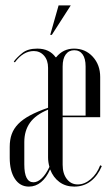

<svg xmlns="http://www.w3.org/2000/svg" viewBox="-20 -683 415 711"><path d="M158 -432Q158 -460 143 -477Q128 -494 105 -494Q66 -494 35 -452L31 -455Q43 -471 63 -487Q83 -503 118 -503Q163 -503 186 -471H188Q214 -503 254 -503Q296 -503 323.5 -473Q351 -443 351 -398V-249H212V-73Q212 -40 227.5 -20Q243 0 268 0Q293 0 316 -19.5Q339 -39 351 -71L357 -68Q342 -32 316 -12Q290 8 255 8Q223 8 200 -9Q177 -26 166 -55H165Q152 -25 132 -8.5Q112 8 87 8Q54 8 35 -21Q16 -50 16 -99V-139Q16 -166 23.5 -186.5Q31 -207 47.5 -224Q64 -241 91 -255.5Q118 -270 158 -284ZM212 -437V-255H297V-437Q297 -466 286 -481.5Q275 -497 255 -497Q235 -497 223.5 -481.5Q212 -466 212 -437ZM104 -8Q119 -8 134.5 -22.5Q150 -37 163 -65Q158 -83 158 -100V-277Q112 -258 91 -228.5Q70 -199 70 -157V-74Q70 -8 104 -8ZM166 -554 197 -663H242L172 -554Z"/></svg>

Font: Moniqa Cond Display
Style: Regular
Weight: 400
Width: 3
Designer: Rajesh Rajput
Foundry: Rajesh Rajput
Version: Version 1.000